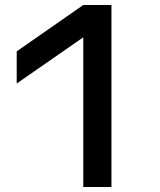

<svg xmlns="http://www.w3.org/2000/svg" viewBox="-20 -750 640 770"><path d="M314 0V-599H312L47 -415V-544L314 -730H427V0Z"/></svg>

Font: M PLUS Code Latin Expanded Medium
Style: Regular
Weight: 500
Width: 7
Designer: Coji Morishita
Foundry: UNDERFOREST DESIGN
Version: Version 1.002; ttfautohint (v1.8.3)